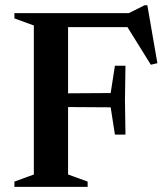

<svg xmlns="http://www.w3.org/2000/svg" viewBox="-20 -726 642 746"><path d="M467.5 -470.5 465.5 -336.5 467.5 -203H426.5L410 -309L177.5 -310.5V-363L410 -364.5L426.5 -470.5ZM541.5 -705.5H552.5L591.5 -480.5L566 -474.5L463.5 -639.5L525 -620.5H164.5V-675H480.5ZM244.5 -675V-48L320.5 -20.5V0H36V-20.5L111.5 -48V-627L36 -654.5V-675Z"/></svg>

Font: Newsreader 24pt SemiBold
Style: Regular
Weight: 600
Designer: Hugues Gentile
Foundry: Production Type
Version: Version 1.003